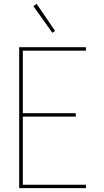

<svg xmlns="http://www.w3.org/2000/svg" viewBox="-20 -981 540 1001"><path d="M80 0V-735H428V-717H99V-391H375V-373H99V-18H428V0ZM253 -810 154 -949 171 -961 267 -820Z"/></svg>

Font: Iosevka SS18 Thin
Style: Regular
Weight: 100
Monospace: yes
Designer: Belleve Invis
Foundry: Belleve Invis
Version: Version 25.1.1; ttfautohint (v1.8.4)